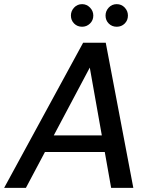

<svg xmlns="http://www.w3.org/2000/svg" viewBox="-37 -906 737 926"><path d="M-17 0 364 -700H473L606 0H499L396 -580L88 0ZM130 -173 172 -253H501L515 -173ZM359 -777Q336 -777 320.5 -792.5Q305 -808 305 -831Q305 -853 320.5 -869.5Q336 -886 359 -886Q381 -886 397 -869.5Q413 -853 413 -831Q413 -808 397 -792.5Q381 -777 359 -777ZM526 -777Q503 -777 487.5 -792.5Q472 -808 472 -831Q472 -853 487.5 -869.5Q503 -886 526 -886Q549 -886 564.5 -869.5Q580 -853 580 -831Q580 -808 564.5 -792.5Q549 -777 526 -777Z"/></svg>

Font: DM Sans 9pt Medium
Style: Italic
Weight: 500
Italic angle: -10°
Version: Version 4.004;gftools[0.9.30]